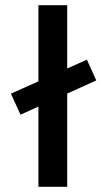

<svg xmlns="http://www.w3.org/2000/svg" viewBox="-20 -720 417 740"><path d="M315 -490 22 -359 59 -278 351 -410ZM128 0H239V-700H128Z"/></svg>

Font: Advent Pro
Style: Regular
Weight: 400
Designer: VivaRado, Andreas Kalpakidis
Foundry: VivaRado, Andreas Kalpakidis
Version: Version 3.000